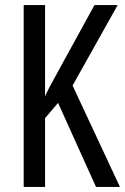

<svg xmlns="http://www.w3.org/2000/svg" viewBox="-20 -734 491 754"><path d="M451 0H357L208 -330L157 -270V0H73V-714H157V-356Q168 -382 211 -459L351 -714H442L265 -398Z"/></svg>

Font: Noto Sans Lao UI ExtCond
Style: Regular
Weight: 400
Width: 2
Designer: Monotype Design Team
Foundry: Monotype Imaging Inc.
Version: Version 2.000; ttfautohint (v1.8.4.7-5d5b)